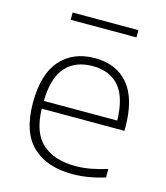

<svg xmlns="http://www.w3.org/2000/svg" viewBox="-110 -815 787 908"><g transform="rotate(15 283.0 -361.0)"><path d="M328.5 9Q202.5 9 132.2 -58.5Q62 -126 62 -270Q62 -409 123.5 -478.8Q185 -548.5 291.5 -548.5Q398 -548.5 456.2 -478.5Q514.5 -408.5 514.5 -269.5V-252.5H109.5Q112.5 -135.5 170.8 -83.5Q229 -31.5 332.5 -31.5Q369.5 -31.5 407.8 -38.5Q446 -45.5 487.5 -58.5V-17Q404.5 9 328.5 9ZM291 -509.5Q206.5 -509.5 159.2 -457Q112 -404.5 109.5 -290.5H469Q466.5 -403.5 421 -456.5Q375.5 -509.5 291 -509.5ZM133 -694V-729.5H455V-694Z"/></g></svg>

Font: Encode Sans Expanded ExtraLight
Style: Regular
Weight: 200
Width: 7
Designer: Multiple Designers
Foundry: Impallari Type
Version: Version 3.000; ttfautohint (v1.8.3) -l 8 -r 50 -G 200 -x 14 